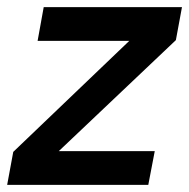

<svg xmlns="http://www.w3.org/2000/svg" viewBox="-37 -516 528 536"><path d="M-17 0 0 -92 324 -402H68L85 -496H471L454 -404L127 -94H395L377 0Z"/></svg>

Font: Rethink Sans SemiBold
Style: Italic
Weight: 600
Italic angle: -10°
Designer: The Rethink Sans project authors (Hans Thiessen). DM Sans designed by Colophon Foundry.
Foundry: Rethink Communications LLC
Version: Version 1.001